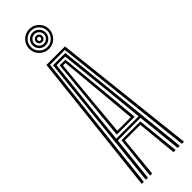

<svg xmlns="http://www.w3.org/2000/svg" viewBox="-329 -1006 1014 1014"><g transform="rotate(-45 178.0 -499.0)"><path d="M20.5 0 109 -800H247.2L335.8 0H320L233.5 -787.2H122.8L36.2 0ZM82.5 0 107.8 -238.8H248.5L273.8 0H258L235.8 -226H120.5L98.2 0ZM51.2 0 132.2 -774.2H224L305 0H289L262.8 -251.5H93.5L67 0ZM94.2 -264.2H261.5L239.8 -481.5L210.2 -761.2H145.8L116 -481.5ZM111.5 -277 131 -481.5 156.8 -749.2H199.2L225.8 -481.5L244.8 -277ZM127.8 -289.8H228.5L211.2 -481.5L187.5 -736.2H168.8L145 -481.5ZM178.8 -850.5Q158.5 -850.5 141.6 -860.4Q124.8 -870.2 114.9 -887.1Q105 -904 105 -924.2Q105 -945 114.9 -961.6Q124.8 -978.2 141.6 -988.2Q158.5 -998.2 178.8 -998.2Q199.5 -998.2 216.1 -988.2Q232.8 -978.2 242.8 -961.6Q252.8 -945 252.8 -924.2Q252.8 -904 242.8 -887.1Q232.8 -870.2 216.1 -860.4Q199.5 -850.5 178.8 -850.5ZM178.8 -863.2Q204.2 -863.2 222.1 -881.1Q240 -899 240 -924.2Q240 -949.8 222.1 -967.6Q204.2 -985.5 178.8 -985.5Q153.5 -985.5 135.6 -967.6Q117.8 -949.8 117.8 -924.2Q117.8 -899 135.6 -881.1Q153.5 -863.2 178.8 -863.2ZM178.8 -876Q158.8 -876 144.6 -890.1Q130.5 -904.2 130.5 -924.2Q130.5 -944.5 144.6 -958.6Q158.8 -972.8 178.8 -972.8Q199 -972.8 213.1 -958.6Q227.2 -944.5 227.2 -924.2Q227.2 -904.2 213.1 -890.1Q199 -876 178.8 -876ZM178.8 -888.8Q193.5 -888.8 204 -899.2Q214.5 -909.8 214.5 -924.2Q214.5 -939 204 -949.5Q193.5 -960 178.8 -960Q164.2 -960 153.8 -949.5Q143.2 -939 143.2 -924.2Q143.2 -909.8 153.8 -899.2Q164.2 -888.8 178.8 -888.8ZM178.8 -901.5Q169.5 -901.5 162.8 -908.2Q156 -915 156 -924.5Q156 -933.8 162.8 -940.5Q169.5 -947.2 179 -947.2Q188.2 -947.2 195 -940.5Q201.8 -933.8 201.8 -924.2Q201.8 -915 195 -908.2Q188.2 -901.5 178.8 -901.5ZM179 -913.8Q189.5 -913.8 189.5 -924.5Q189.5 -935 179 -935Q168.2 -935 168.2 -924.5Q168.2 -913.8 179 -913.8Z"/></g></svg>

Font: Big Shoulders Inline Display Thin Medium
Style: Regular
Weight: 500
Version: Version 2.002